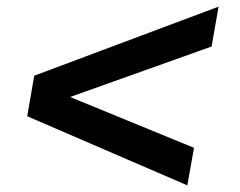

<svg xmlns="http://www.w3.org/2000/svg" viewBox="-20 -553 724 578"><path d="M544 5 62 -203 83 -325 638 -533 617 -413 191 -261 564 -108Z"/></svg>

Font: Archivo SemiExpanded
Style: Bold Italic
Weight: 700
Width: 6
Italic angle: -10°
Designer: Hector Gatti
Foundry: Omnibus-Type
Version: Version 2.001